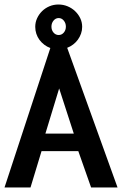

<svg xmlns="http://www.w3.org/2000/svg" viewBox="-20 -831 541 851"><path d="M238.8 -811Q260.3 -811 279.3 -803.2Q298.3 -795.4 312.7 -781.7Q327.1 -768.1 335.7 -750.2Q344.2 -732.4 344.2 -711.9Q344.2 -696.3 339.1 -681.9Q334 -667.5 325.2 -655.3Q316.4 -643.1 304.2 -633.8Q292 -624.5 277.8 -619.1L501 0H383.8L327.1 -161.1H164.1L115.2 0H0L203.1 -618.2Q188.5 -623.5 176.3 -632.8Q164.1 -642.1 155 -654.3Q146 -666.5 141.1 -681.2Q136.2 -695.8 136.2 -711.9Q136.2 -732.4 144.5 -750.2Q152.8 -768.1 166.7 -781.7Q180.7 -795.4 199.2 -803.2Q217.8 -811 238.8 -811ZM307.1 -238.8 242.2 -439 181.2 -238.8ZM208 -712.9Q208 -697.3 217.3 -686.5Q226.6 -675.8 240.2 -675.8Q253.4 -675.8 262.7 -686.5Q272 -697.3 272 -712.9Q272 -728.5 262.7 -739.7Q253.4 -751 240.2 -751Q226.6 -751 217.3 -739.7Q208 -728.5 208 -712.9Z"/></svg>

Font: InconsolataGo
Style: Bold
Weight: 700
Designer: Raph Levien, Kirill Tkachev(cyreal.org)
Foundry: Raph Levien, Kirill Tkachev(cyreal.org)
Version: Version 1.015; ttfautohint (v0.92) -l 8 -r 50 -G 200 -x 14 -